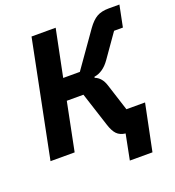

<svg xmlns="http://www.w3.org/2000/svg" viewBox="-150 -816 990 1084"><g transform="rotate(-20 345.0 -274.0)"><path d="M444 150 474 -2Q441 -6 422.5 -25Q404 -44 391 -85L325 -289H225L167 0H22L162 -698H307L250 -417H350L498 -627Q526 -666 554 -682Q582 -698 626 -698H690L664 -569H611L512 -428Q472 -371 418 -363L417 -357Q457 -342 473 -291L525 -129H637L580 150Z"/></g></svg>

Font: Aneliza
Style: Bold Italic
Weight: 700
Italic angle: -11.31°
Designer: Mike Abbink, Paul van der Laan, Pieter van Rosmalen
Foundry: Bold Monday
Version: Version 3.0